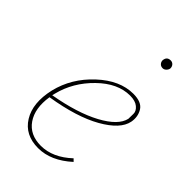

<svg xmlns="http://www.w3.org/2000/svg" viewBox="-189 -675 749 749"><g transform="rotate(45 185.5 -301.0)"><path d="M293 -561Q283 -561 277 -567.5Q271 -574 271 -583Q273 -605 294 -605Q303 -605 309 -598.5Q315 -592 315 -582Q314 -574 307.5 -567.5Q301 -561 293 -561ZM283 -410Q329 -410 344.5 -384.5Q360 -359 354 -327Q344 -277 267.5 -233.5Q191 -190 61 -169Q50 -98 80 -54.5Q110 -11 171 -11Q236 -11 296 -67L306 -57Q240 3 170 3Q97 3 63 -52Q29 -107 49 -194Q70 -281 139.5 -345.5Q209 -410 283 -410ZM338 -327Q338 -339 338.5 -354.5Q339 -370 323.5 -383Q308 -396 279 -396Q211 -396 148.5 -335Q86 -274 66 -194L63 -182Q182 -203 255 -242.5Q328 -282 338 -327Z"/></g></svg>

Font: EauTest Thin
Style: Italic
Weight: 250
Italic angle: -12°
Designer: Christian Thalmann (Catharsis Fonts)
Version: Version 0.001;PS 000.001;hotconv 1.0.88;makeotf.lib2.5.64775